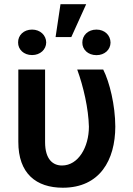

<svg xmlns="http://www.w3.org/2000/svg" viewBox="-20 -872 627 902"><path d="M66.1 -545.5V-206C65.7 -56.5 150.2 9.9 275.2 9.9C448.9 9.9 521.3 -120 521.7 -277C521.3 -377.8 495 -485.8 464.8 -545.5H342.7C372.2 -464.5 395.6 -361.9 397.7 -277C397.7 -181.1 348 -94.5 271.3 -94.5C229.8 -94.5 191.8 -121.8 191.8 -204.5V-545.5ZM65 -672.6C64.6 -639.6 91.6 -613.3 130.7 -613.3C169.4 -613.3 196.7 -639.6 197.1 -672.6C196.7 -706 169.4 -733 130.7 -733C90.9 -733 64.6 -706 65 -672.6ZM241.1 -697.8H315L384.9 -852.3H264.2ZM366.8 -671.9C366.5 -639.2 393.5 -612.9 433.2 -612.9C471.6 -612.9 498.9 -638.5 499.3 -671.9C498.9 -706.7 471.6 -733 433.2 -733C393.5 -733 366.5 -706 366.8 -671.9Z"/></svg>

Font: Margiela Sans Semi Bold
Style: Regular
Weight: 600
Designer: Stefan Endress, Andreas Faust
Version: Version 1.100;FEAKit 1.0